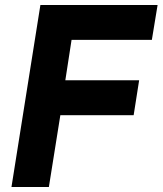

<svg xmlns="http://www.w3.org/2000/svg" viewBox="-20 -750 652 770"><path d="M176 0H26L142 -730H612L589 -590H267L242 -428H538L516 -288H222Z"/></svg>

Font: JetBrains Mono Extra Bold
Style: Italic
Weight: 800
Italic angle: -9°
Monospace: yes
Designer: Philipp Nurullin, Konstantin Bulenkov
Foundry: JetBrains
Version: 2.002